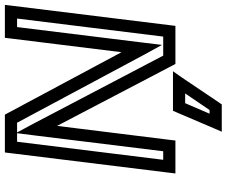

<svg xmlns="http://www.w3.org/2000/svg" viewBox="-91 -623 929 787"><g transform="rotate(-90 373.5 -229.5)"><path d="M664 0 744 -649 747 -674H722H637H612L609 -649L553 -196L303 -663L297 -674H284H167H142L139 -649L59 0L56 25H81H166H191L194 0L251 -460L499 14L505 25H519H636H661L664 0ZM221 -624 211 -545 147 -25H112L186 -624H221ZM617 -25H539L259 -559L224 -624H264L545 -99L583 -30L593 -113L656 -624H691L617 -25ZM432 15H331H313L305 33L241 183L227 215H261H325H339L348 202L449 52L475 15H432ZM384 65 316 165H301L344 65H384Z"/></g></svg>

Font: Gamestation Text Outline
Style: Italic
Weight: 400
Designer: Jonas Hecksher
Foundry: Jonas Hecksher, Playtypeª, e-types AS
Version: Version 1.003